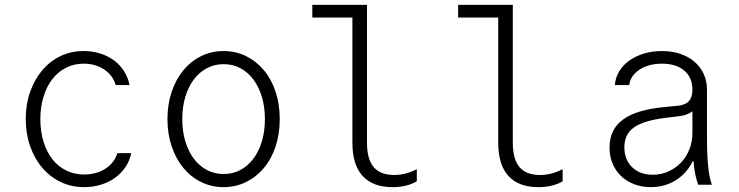

<svg xmlns="http://www.w3.org/2000/svg" viewBox="-20 -760 3040 790"><path d="M463 -130Q450 -89 413 -65.5Q376 -42 326 -42Q286 -42 252.5 -58.5Q219 -75 195.5 -105Q172 -135 159 -177Q146 -219 146 -270Q146 -320 159 -362Q172 -404 195 -434Q218 -464 251 -481Q284 -498 324 -498Q372 -498 408 -474.5Q444 -451 456 -410H513Q507 -441 490.5 -467Q474 -493 449 -511.5Q424 -530 392 -540Q360 -550 324 -550Q272 -550 228.5 -529Q185 -508 153.5 -470.5Q122 -433 104 -382Q86 -331 86 -270Q86 -210 104 -158.5Q122 -107 154 -69.5Q186 -32 230 -11Q274 10 326 10Q362 10 395 0Q428 -10 453.5 -28.5Q479 -47 496.5 -73Q514 -99 520 -130Z M900 10Q950 10 992.5 -11Q1035 -32 1066 -69Q1097 -106 1114 -157.5Q1131 -209 1131 -270Q1131 -331 1114 -382.5Q1097 -434 1066 -471Q1035 -508 992.5 -529Q950 -550 900 -550Q850 -550 807.5 -529Q765 -508 734.5 -471Q704 -434 686.5 -382.5Q669 -331 669 -270Q669 -209 686.5 -157.5Q704 -106 734.5 -69Q765 -32 807.5 -11Q850 10 900 10ZM900 -44Q863 -44 831.5 -60.5Q800 -77 777.5 -107Q755 -137 742.5 -178.5Q730 -220 730 -270Q730 -320 742.5 -361.5Q755 -403 777.5 -433Q800 -463 831.5 -479.5Q863 -496 900 -496Q938 -496 969 -479.5Q1000 -463 1022.5 -433Q1045 -403 1057.5 -361.5Q1070 -320 1070 -270Q1070 -220 1057.5 -178.5Q1045 -137 1022.5 -107Q1000 -77 969 -60.5Q938 -44 900 -44Z M1490 -173V-740H1265V-688H1430V-173Q1430 -82 1472 -36Q1514 10 1595 10Q1624 10 1649.5 4Q1675 -2 1695 -14V-64Q1672 -52 1649 -46Q1626 -40 1602 -40Q1545 -40 1517.5 -72.5Q1490 -105 1490 -173Z M2090 -173V-740H1865V-688H2030V-173Q2030 -82 2072 -36Q2114 10 2195 10Q2224 10 2249.5 4Q2275 -2 2295 -14V-64Q2272 -52 2249 -46Q2226 -40 2202 -40Q2145 -40 2117.5 -72.5Q2090 -105 2090 -173Z M2829 -391Q2829 -360 2814.5 -344Q2800 -328 2770 -325L2709 -319Q2597 -308 2542.5 -267.5Q2488 -227 2488 -153Q2488 -117 2500.5 -87Q2513 -57 2535.5 -35.5Q2558 -14 2589.5 -2Q2621 10 2658 10Q2702 10 2738.5 -6.5Q2775 -23 2801 -52.5Q2827 -82 2841.5 -123Q2856 -164 2856 -214L2804 -96H2834Q2836 -65 2841 -41.5Q2846 -18 2853 0H2909Q2898 -31 2893.5 -77.5Q2889 -124 2889 -193V-390Q2889 -426 2875.5 -455.5Q2862 -485 2837.5 -506Q2813 -527 2779 -538.5Q2745 -550 2703 -550Q2663 -550 2629 -539.5Q2595 -529 2569 -510.5Q2543 -492 2527.5 -466Q2512 -440 2510 -410H2569Q2574 -449 2611.5 -473.5Q2649 -498 2704 -498Q2762 -498 2795.5 -469.5Q2829 -441 2829 -391ZM2829 -327V-214Q2829 -177 2816.5 -145.5Q2804 -114 2782 -91Q2760 -68 2730 -54.5Q2700 -41 2666 -41Q2613 -41 2581 -72Q2549 -103 2549 -154Q2549 -208 2589 -236Q2629 -264 2717 -275L2775 -282Q2814 -287 2833 -306Q2852 -325 2852 -365Z"/></svg>

Font: CommitMonoV142 ExtLt
Style: Regular
Weight: 200
Monospace: yes
Designer: Eigil Nikolajsen
Foundry: Eigil Nikolajsen
Version: Version 1.142